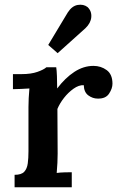

<svg xmlns="http://www.w3.org/2000/svg" viewBox="-20 -796 504 816"><path d="M42 -53Q71 -53 83 -66Q95 -79 98 -101.5Q101 -124 101 -153V-341Q101 -359 102 -379Q103 -399 105 -420Q89 -419 68.5 -418Q48 -417 35 -417V-481H72Q112 -481 139 -490.5Q166 -500 177 -510H219Q221 -498 222 -472Q223 -446 223 -420Q257 -465 296 -490.5Q335 -516 377 -516Q409 -516 433.5 -498Q458 -480 458 -440Q458 -420 443.5 -398Q429 -376 395 -377Q374 -377 355.5 -390.5Q337 -404 336 -434Q315 -435 292.5 -419Q270 -403 252 -380Q234 -357 224 -333L225 -143Q225 -126 224 -104Q223 -82 221 -61Q236 -63 254.5 -63.5Q273 -64 285 -64V0H42ZM225 -570 185 -605 268 -743Q286 -771 310.5 -775Q335 -779 352 -766Q370 -749 368 -723.5Q366 -698 343 -676Z"/></svg>

Font: Lora SemiBold
Style: Regular
Weight: 600
Designer: Olga Karpushina, Alexei Vanyashin (Cyrillic)
Foundry: Cyreal
Version: Version 3.011; ttfautohint (v1.8.4.7-5d5b)